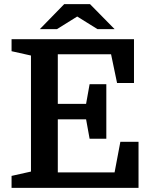

<svg xmlns="http://www.w3.org/2000/svg" viewBox="-20 -910 738 930"><path d="M535 -769 416 -890H291L173 -769H256L354 -830L452 -769ZM495 -502H414L397 -407H260V-647H518L547 -508H629V-720H36V-662L130 -641V-79L36 -58V0H651V-223H563L535 -75H260V-332H397L414 -238H495Z"/></svg>

Font: Domine
Style: Bold
Weight: 700
Designer: Pablo Impallari, Rodrigo Fuenzalida, Brenda Gallo
Foundry: Pablo Impallari, Rodrigo Fuenzalida, Brenda Gallo
Version: Version 2.000